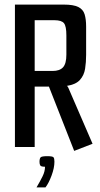

<svg xmlns="http://www.w3.org/2000/svg" viewBox="-20 -640 436 836"><path d="M303 17 193 -263H131V0H45V-620H258Q300 -620 321 -609.5Q342 -599 348.5 -577.5Q355 -556 355 -524V-401Q355 -369 350.5 -340.5Q346 -312 328 -292Q310 -272 271 -266L273 -265L277 -259L383 -14ZM209 -331Q240 -331 254.5 -347Q269 -363 269 -402V-486Q269 -526 258.5 -539Q248 -552 217 -552H131V-331ZM139 176Q155 149 165.5 127.5Q176 106 176 86Q159 86 155.5 80.5Q152 75 152 65Q152 51 156.5 45.5Q161 40 186 40Q209 40 213 45Q217 50 217 64Q217 91 204.5 124.5Q192 158 178 176Z"/></svg>

Font: Smooch Sans SemiBold
Style: Bold
Weight: 600
Designer: Robert E. Leuschke
Foundry: Robert E. Leuschke
Version: Version 1.010; ttfautohint (v1.8.3)